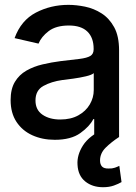

<svg xmlns="http://www.w3.org/2000/svg" viewBox="-20 -573 569 803"><path d="M209 11.7Q157.2 11.7 115.2 -7.3Q73.2 -26.4 48.8 -63.5Q24.4 -100.6 24.4 -154.3Q24.4 -200.7 42.2 -230.5Q60.1 -260.3 90.3 -277.6Q120.6 -294.9 158 -303.7Q195.3 -312.5 233.9 -317.4Q282.7 -322.8 313.2 -326.7Q343.8 -330.6 357.7 -338.9Q371.6 -347.2 371.6 -366.7V-369.1Q371.6 -415.5 345.5 -440.9Q319.3 -466.3 268.1 -466.3Q214.4 -466.3 183.6 -442.9Q152.8 -419.4 141.1 -390.6L41 -413.6Q67.9 -487.8 130.1 -520.3Q192.4 -552.7 266.1 -552.7Q298.8 -552.7 335.7 -545.2Q372.6 -537.6 404.8 -517.1Q437 -496.6 457.5 -459.2Q478 -421.9 478 -362.3V0H374V-74.7H370.1Q355 -44.4 315.9 -16.4Q276.9 11.7 209 11.7ZM231.9 -73.2Q276.4 -73.2 307.6 -90.6Q338.9 -107.9 355.5 -136.2Q372.1 -164.6 372.1 -196.3V-267.1Q364.3 -259.8 339.4 -253.9Q314.5 -248 286.1 -244.1Q257.8 -240.2 240.7 -238.3Q194.8 -231.9 161.6 -213.6Q128.4 -195.3 128.4 -152.8Q128.4 -113.3 157.7 -93.3Q187 -73.2 231.9 -73.2ZM411.1 210Q366.2 210 336.4 185.8Q306.6 161.6 304.2 116.2Q301.3 75.7 327.1 35.2Q353 -5.4 415.5 -33.7L478 0Q445.8 21 422.1 44.4Q398.4 67.9 398.4 98.1Q398.4 114.3 406.5 123.3Q414.6 132.3 434.6 131.8Q449.2 132.3 460.4 128.4Q471.7 124.5 479 120.6L488.3 188.5Q476.1 195.8 456.5 202.9Q437 210 411.1 210Z"/></svg>

Font: Inter Tight Medium
Style: Regular
Weight: 500
Designer: Rasmus Andersson
Foundry: rsms
Version: Version 3.004; ttfautohint (v1.8.4.7-5d5b)